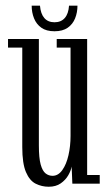

<svg xmlns="http://www.w3.org/2000/svg" viewBox="-20 -664 392 694"><path d="M156 11Q131 11 109 0Q87 -11 73.8 -42Q60.5 -73 60.5 -132.5V-492H9V-523H120.5V-138.5Q120.5 -93 127 -69.5Q133.5 -46 144.8 -37.2Q156 -28.5 170 -28.5Q190.5 -28.5 205.2 -49.2Q220 -70 227.5 -103Q235 -136 235 -172.5V-492H185V-523H295V-31.5H340.5V0H241.5L239 -62Q236.5 -47.5 226.8 -30.5Q217 -13.5 199.5 -1.2Q182 11 156 11ZM177 -551Q147.5 -551 129.5 -563.8Q111.5 -576.5 103 -597.8Q94.5 -619 94.5 -643.5H124.5Q127 -614 140.2 -598.8Q153.5 -583.5 177 -583.5Q200.5 -583.5 214 -598.8Q227.5 -614 229.5 -643.5H260Q260 -619 251.5 -597.8Q243 -576.5 224.8 -563.8Q206.5 -551 177 -551Z"/></svg>

Font: Imbue Light
Style: Regular
Weight: 300
Designer: Tyler Finck
Foundry: Etcetera Type Company
Version: Version 1.102